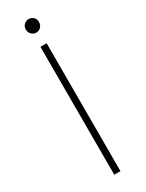

<svg xmlns="http://www.w3.org/2000/svg" viewBox="-210 -826 653 858"><g transform="rotate(-30 116.0 -397.0)"><path d="M100 0V-660H132V0ZM116 -724Q103 -724 92.5 -734Q82 -744 82 -760Q82 -775 92.5 -784.5Q103 -794 116 -794Q130 -794 140 -784.5Q150 -775 150 -760Q150 -744 140 -734Q130 -724 116 -724Z"/></g></svg>

Font: Source Sans 3 VF
Style: Regular
Weight: 200
Designer: Paul D. Hunt
Foundry: Adobe
Version: Version 3.046;hotconv 1.0.118;makeotfexe 2.5.65603